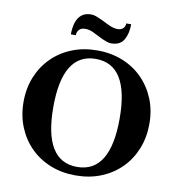

<svg xmlns="http://www.w3.org/2000/svg" viewBox="-98 -1012 1036 1112"><g transform="rotate(10 420.0 -456.0)"><path d="M420 11Q339.1 11 271.5 -16Q204 -43 154.5 -92.5Q105 -142 77.5 -209.5Q50 -277 50 -357Q50 -437 77.3 -504Q104.5 -571 154.3 -620.5Q204 -670 271.6 -697Q339.1 -724 420 -724Q500.9 -724 568.5 -697Q636 -670 685.5 -620.5Q735 -571 762.5 -504Q790 -437 790 -357Q790 -277 762.7 -209.5Q735.5 -142 685.7 -92.5Q636 -43 568.4 -16Q500.9 11 420 11ZM420 -39Q615 -39 615 -357Q615 -674 420 -674Q225 -674 225 -357Q225 -39 420 -39ZM490 -778Q478 -778 463.5 -783Q449 -788 434 -795L382 -821Q369 -828 355.5 -831.5Q342 -835 330 -835Q305 -835 293 -821.5Q281 -808 281 -789H252Q252 -826 261 -856.5Q270 -887 291.5 -905Q313 -923 348 -923Q362 -923 377.5 -917.5Q393 -912 410 -904L457 -881Q471 -874 485.5 -870Q500 -866 513 -866Q532 -866 544.5 -877Q557 -888 557 -907H586Q586 -852 564.5 -815Q543 -778 490 -778Z"/></g></svg>

Font: Baskervville SC
Style: Regular
Weight: 400
Designer: Alexis Faudot, Rémi Forte, Morgane Pierson, Rafael Ribas, Tanguy Vanlaeys, Rosalie Wagner, Thomas Huot-Marchand
Foundry: ANRT
Version: Version 1.100